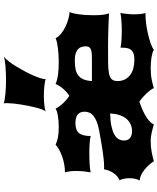

<svg xmlns="http://www.w3.org/2000/svg" viewBox="73 -922 853 1040"><g transform="rotate(-90 500.0 -401.5)"><path d="M43 -71.8Q49.3 -83 52.2 -97.7Q55.2 -112.3 55.2 -127.4Q55.2 -143.1 52.2 -157.2Q49.3 -171.4 43.9 -181.2Q56.6 -185.5 67.1 -195.3Q77.6 -205.1 85.2 -217Q92.8 -229 97.4 -241.9Q102.1 -254.9 103.5 -265.6Q106 -264.6 108.9 -264.6Q111.8 -264.6 115.2 -264.6Q151.4 -264.6 202.4 -272.5Q253.4 -280.3 313.5 -291.5Q342.8 -296.9 362.3 -304.9Q381.8 -313 393.8 -323Q405.8 -333 410.6 -345Q415.5 -356.9 415.5 -370.1Q415.5 -394 400.9 -407Q386.2 -419.9 354 -419.9Q315.4 -419.9 299.6 -400.6Q283.7 -381.3 283.7 -337.4Q267.6 -341.3 242.2 -343Q216.8 -344.7 189 -344.7Q174.8 -344.7 160.4 -344.2Q146 -343.8 132.3 -343Q118.7 -342.3 106.9 -340.8Q95.2 -339.4 86.9 -337.4Q89.8 -352.5 92 -371.6Q94.2 -390.6 94.2 -416Q94.2 -424.3 94 -431.4Q93.8 -438.5 93 -445.3Q92.3 -452.1 90.8 -459.7Q89.4 -467.3 86.9 -476.6Q107.4 -476.6 129.6 -480.5Q151.9 -484.4 171.9 -491.5Q191.9 -498.5 209 -507.8Q226.1 -517.1 236.3 -527.3Q253.9 -519 276.6 -514.6Q299.3 -510.3 331.5 -510.3Q365.7 -510.3 393.1 -514.9Q420.4 -519.5 432.1 -527.3Q443.4 -505.4 462.2 -485.6Q481 -465.8 501.5 -453.1Q522 -466.3 539.1 -485.8Q556.2 -505.4 565.4 -527.3Q587.4 -518.1 615.2 -514.2Q643.1 -510.3 685.5 -510.3Q704.6 -510.3 723.9 -511.5Q743.2 -512.7 760.5 -514.9Q777.8 -517.1 791.7 -520.3Q805.7 -523.4 813.5 -527.3Q821.8 -510.3 839.4 -496.6Q856.9 -482.9 877.7 -473.1Q898.4 -463.4 919.4 -457.8Q940.4 -452.1 955.1 -451.7Q947.8 -435.1 942.9 -401.6Q938 -368.2 938 -319.3Q938 -285.6 941.2 -266.6Q944.3 -247.6 948.2 -237.8Q934.6 -238.8 914.1 -239.7Q893.6 -240.7 869.4 -241.5Q845.2 -242.2 819.3 -242.7Q793.5 -243.2 769.5 -243.2Q717.3 -243.2 681.4 -242.9Q645.5 -242.7 623.3 -238.3Q601.1 -233.9 591.3 -223.4Q581.5 -212.9 581.5 -192.4Q581.5 -169.4 590.1 -152.3Q598.6 -135.3 613.8 -123.8Q628.9 -112.3 650.1 -106.4Q671.4 -100.6 696.3 -100.6Q720.2 -100.6 733.4 -106.4Q746.6 -112.3 753.2 -122.6Q759.8 -132.8 761.2 -146.5Q762.7 -160.2 762.7 -175.8Q769 -173.8 780.8 -172.4Q792.5 -170.9 806.2 -170.2Q819.8 -169.4 833.7 -169.2Q847.7 -168.9 857.9 -168.9Q868.2 -168.9 881.3 -169.4Q894.5 -169.9 907.7 -170.9Q920.9 -171.9 932.1 -173.1Q943.4 -174.3 950.2 -176.3Q949.2 -171.4 948 -162.6Q946.8 -153.8 945.6 -143.8Q944.3 -133.8 943.6 -123.8Q942.9 -113.8 942.9 -106.9Q942.9 -83 944.6 -67.4Q946.3 -51.8 950.2 -40.5H941.4Q919.9 -40.5 891.8 -36.9Q863.8 -33.2 836.4 -26.9Q809.1 -20.5 785.9 -12.5Q762.7 -4.4 751 4.9Q744.1 0.5 733.2 -2.7Q722.2 -5.9 708.7 -8.1Q695.3 -10.3 680.4 -11.2Q665.5 -12.2 650.9 -12.2Q615.2 -12.2 586.9 -6.3Q558.6 -0.5 543 4.9Q540 -3.4 532.7 -13.4Q525.4 -23.4 515.6 -33.9Q505.9 -44.4 494.1 -54.7Q482.4 -64.9 470.2 -73.7Q412.6 -54.2 381.8 -32.7Q351.1 -11.2 347.2 4.9Q335.9 2 325.4 -1Q314.9 -3.9 303.7 -6.6Q292.5 -9.3 280.3 -10.7Q268.1 -12.2 253.4 -12.2Q222.7 -12.2 195.1 -6.6Q167.5 -1 147 4.9Q138.7 -8.8 126.5 -22.2Q114.3 -35.6 100.3 -46.6Q86.4 -57.6 71.5 -64.5Q56.6 -71.3 43 -71.8ZM688.5 -330.6Q708 -330.6 723.1 -331.1Q738.3 -331.5 748.5 -334.7Q758.8 -337.9 764.2 -344.5Q769.5 -351.1 769.5 -363.8Q769.5 -375 766.6 -385.7Q763.7 -396.5 755.1 -404.8Q746.6 -413.1 731.4 -418.2Q716.3 -423.3 691.9 -423.3Q664.6 -423.3 644.5 -418.9Q624.5 -414.6 611.1 -403.8Q597.7 -393.1 590.3 -375.2Q583 -357.4 581.5 -330.6ZM259.3 -155.8Q259.3 -144 263.7 -135.7Q268.1 -127.4 275.1 -122.6Q282.2 -117.7 291.3 -115.5Q300.3 -113.3 309.1 -113.3Q350.6 -113.3 376.5 -143.1Q402.3 -172.9 406.2 -231.9Q365.7 -231 337.9 -225.1Q310.1 -219.2 292.5 -209.5Q274.9 -199.7 267.1 -186Q259.3 -172.4 259.3 -155.8ZM425.8 -96.2Q420.4 -97.7 416 -97.7ZM417 -581.1Q421.9 -586.4 427.2 -600.3Q432.6 -614.3 437.5 -632.8Q442.4 -651.4 446.8 -673.3Q451.2 -695.3 454.6 -716.8Q458 -738.3 460 -757.8Q461.9 -777.3 461.9 -791Q461.9 -802.2 460.4 -808.1Q468.8 -805.2 482.7 -803Q496.6 -800.8 513.4 -799.1Q530.3 -797.4 549.3 -796.6Q568.4 -795.9 586.9 -795.9Q604.5 -795.9 623.5 -796.6Q642.6 -797.4 660.2 -798.8Q677.7 -800.3 692.1 -802.5Q706.5 -804.7 714.4 -808.1Q702.1 -798.8 688.2 -781Q674.3 -763.2 660.9 -741.2Q647.5 -719.2 634.8 -695.3Q622.1 -671.4 612.5 -649.7Q603 -627.9 597.4 -610.6Q591.8 -593.3 591.8 -584.5Q591.8 -582 592.3 -581.1Q588.4 -583 579.3 -584.7Q570.3 -586.4 558.1 -587.9Q545.9 -589.4 531.2 -590.1Q516.6 -590.8 501.5 -590.8Q486.8 -590.8 473.1 -590.1Q459.5 -589.4 448 -587.9Q436.5 -586.4 428.5 -584.7Q420.4 -583 417 -581.1Z"/></g></svg>

Font: Arbutus
Style: Regular
Weight: 400
Designer: Karolina Lach
Foundry: Sorkin Type Co.
Version: Version 1.002